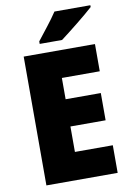

<svg xmlns="http://www.w3.org/2000/svg" viewBox="-100 -987 710 1048"><g transform="rotate(-10 255.0 -463.5)"><path d="M477 -917V-927H278C249 -882 201 -824 168 -781V-767H292C344 -806 437 -880 477 -917ZM465 0V-153H255V-294H450V-445H255V-563H465V-714H70V0Z"/></g></svg>

Font: Noto Sans Kannada SemiCondensed Black
Style: Regular
Weight: 900
Width: 4
Designer: Jelle Bosma - Monotype Design Team
Foundry: Monotype Imaging Inc.
Version: Version 2.005